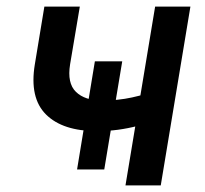

<svg xmlns="http://www.w3.org/2000/svg" viewBox="-20 -559 619 579"><path d="M272.5 -163.6Q169.4 -163.6 118.9 -213.6Q68.4 -263.7 85 -364.7L113.8 -539.1H220.7L191.4 -365.2Q182.1 -308.1 209 -282Q235.8 -255.9 287.6 -255.9Q335.9 -255.9 377.9 -265.1Q419.9 -274.4 465.3 -289.6L450.2 -196.8Q423.8 -187 395.3 -179.4Q366.7 -171.9 335.9 -167.7Q305.2 -163.6 272.5 -163.6ZM358.4 0 447.8 -539.1H554.2L464.8 0ZM212.4 -47.9 266.1 -374H348.6L294.4 -47.9Z"/></svg>

Font: Inter 18pt Medium
Style: Italic
Weight: 500
Italic angle: -9.3988°
Designer: Rasmus Andersson
Foundry: rsms
Version: Version 4.001;git-66647c0bb